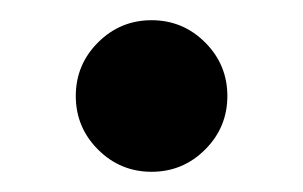

<svg xmlns="http://www.w3.org/2000/svg" viewBox="-20 -170 300 190"><path d="M205 -75Q205 -44 183 -22Q161 0 130 0Q99 0 77 -22Q55 -44 55 -75Q55 -106 77 -128Q99 -150 130 -150Q161 -150 183 -128Q205 -106 205 -75Z"/></svg>

Font: Bruno Ace
Style: Regular
Weight: 400
Version: Version 1.100; ttfautohint (v1.8.4.7-5d5b);gftools[0.9.27]